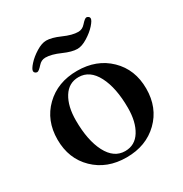

<svg xmlns="http://www.w3.org/2000/svg" viewBox="-162 -804 897 941"><g transform="rotate(-30 286.0 -333.5)"><path d="M98.6 -582Q98.6 -593.8 119.4 -616.9Q140.1 -640.1 172.1 -659.9Q204.1 -679.7 229.5 -679.7Q259.8 -679.7 306.2 -659.2Q354.5 -637.7 388.2 -637.7Q411.1 -637.7 427.7 -656.7Q448.2 -679.7 457 -679.7Q462.9 -679.7 468.3 -675.5Q473.6 -671.4 473.6 -665Q473.6 -653.3 452.9 -630.1Q432.1 -606.9 400.1 -587.2Q368.2 -567.4 342.8 -567.4Q312.5 -567.4 266.1 -587.9Q217.8 -609.4 184.1 -609.4Q161.1 -609.4 144.5 -590.3Q124 -567.4 115.2 -567.4Q109.4 -567.4 104 -571.5Q98.6 -575.7 98.6 -582ZM105.5 -54.7Q35.2 -123 35.2 -231Q35.2 -338.9 105.5 -407.2Q175.8 -475.6 286.1 -475.6Q396.5 -475.6 466.8 -407.2Q537.1 -338.9 537.1 -231Q537.1 -123 466.8 -54.7Q396.5 13.7 286.1 13.7Q175.8 13.7 105.5 -54.7ZM160.2 -267.6Q160.2 -154.8 196 -85.7Q231.9 -16.6 295.4 -16.6Q351.1 -16.6 381.6 -65.7Q412.1 -114.7 412.1 -194.3Q412.1 -307.1 376.2 -376.2Q340.3 -445.3 276.9 -445.3Q221.2 -445.3 190.7 -396.2Q160.2 -347.2 160.2 -267.6Z"/></g></svg>

Font: Monomachus
Style: Medium
Weight: 500
Designer: Alexey Kryukov
Version: Version 1.0